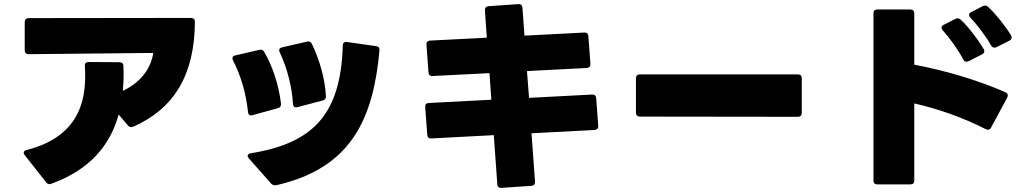

<svg xmlns="http://www.w3.org/2000/svg" viewBox="-20 -843 5010 932"><path d="M627 -228C827 -316 925 -483 926 -737C926 -749 920 -756 907 -756L119 -755C107 -755 100 -748 100 -736V-599C100 -587 107 -580 119 -580C346 -582 583 -585 724 -586C712 -506 658 -440 576 -402C580 -441 581 -482 579 -523C579 -535 571 -541 559 -541L410 -542C398 -542 391 -535 392 -523C400 -388 387 -186 110 -115C100 -113 95 -108 95 -101C95 -98 97 -94 100 -90L204 42C211 51 219 53 229 49C420 -20 516 -142 556 -287L601 -234C608 -225 617 -224 627 -228Z M1424 -323 1546 -355C1557 -358 1563 -365 1562 -376C1558 -462 1530 -555 1494 -630C1489 -640 1481 -644 1470 -641L1349 -613C1336 -610 1332 -601 1338 -589C1374 -513 1398 -419 1402 -339C1403 -325 1411 -320 1424 -323ZM1321 56C1688 -27 1792 -270 1822 -598C1823 -610 1818 -617 1806 -619L1665 -639C1652 -641 1644 -635 1644 -622C1634 -300 1512 -149 1197 -99C1188 -97 1182 -93 1182 -87C1182 -83 1184 -79 1188 -74L1296 48C1303 55 1311 58 1321 56ZM1206 -284 1329 -318C1340 -321 1345 -328 1344 -340C1333 -431 1304 -520 1262 -592C1257 -601 1249 -604 1238 -601L1122 -574C1109 -571 1105 -562 1111 -550C1151 -472 1174 -390 1184 -299C1185 -286 1193 -280 1206 -284Z M2414 69 2560 59C2572 58 2578 51 2577 38L2560 -196L2866 -212C2878 -213 2885 -220 2884 -232L2874 -366C2873 -379 2866 -385 2853 -384L2548 -368L2538 -498L2828 -513C2840 -514 2847 -521 2846 -533L2836 -668C2835 -680 2828 -686 2816 -685L2526 -670L2516 -805C2515 -818 2508 -824 2495 -823L2352 -813C2340 -812 2333 -805 2334 -792L2343 -660L2068 -646C2056 -645 2049 -639 2050 -626L2060 -492C2061 -480 2067 -473 2080 -474L2356 -488L2365 -359L2061 -343C2049 -342 2043 -336 2044 -323L2054 -189C2055 -177 2061 -170 2074 -171L2377 -187L2394 51C2395 64 2402 70 2414 69Z M3086 -277 3853 -276C3865 -276 3872 -283 3872 -295V-463C3872 -475 3865 -482 3853 -482H3086C3074 -482 3067 -475 3067 -463V-296C3067 -284 3074 -277 3086 -277Z M4817 -614 4879 -645C4890 -651 4894 -660 4888 -671C4862 -715 4813 -776 4776 -810C4771 -814 4767 -816 4762 -816C4758 -816 4754 -815 4750 -813L4694 -784C4687 -781 4684 -776 4684 -771C4684 -767 4686 -762 4690 -758C4723 -723 4766 -667 4791 -622C4798 -612 4806 -609 4817 -614ZM4765 -216C4776 -211 4785 -213 4791 -224L4869 -369C4871 -373 4872 -377 4872 -380C4872 -387 4868 -392 4861 -395C4735 -451 4569 -501 4418 -529V-778C4418 -790 4412 -797 4399 -797H4239C4226 -797 4220 -790 4220 -778V33C4220 46 4226 52 4239 52H4399C4412 52 4418 46 4418 33V-341C4537 -314 4660 -270 4765 -216ZM4682 -546 4747 -579C4754 -583 4758 -588 4758 -594C4758 -598 4757 -601 4755 -605C4727 -652 4680 -714 4643 -748C4638 -752 4634 -754 4629 -754C4625 -754 4621 -753 4617 -751L4560 -722C4553 -718 4550 -714 4550 -709C4550 -705 4552 -701 4556 -696C4592 -656 4630 -603 4656 -554C4662 -543 4671 -541 4682 -546Z"/></svg>

Font: LINE Seed JP_OTF ExtraBold
Style: Regular
Weight: 800
Designer: LY Corporation & Fontrix & Fontworks
Version: Version 1.013